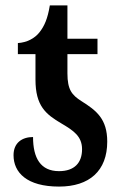

<svg xmlns="http://www.w3.org/2000/svg" viewBox="-20 -679 452 709"><path d="M198 10C310 10 376 -48 376 -156C376 -240 336 -271 280 -306C246 -328 229 -347 229 -408V-479H340V-536H229V-659H164C156 -610 144 -583 126 -560C108 -537 79 -522 46 -520V-479H111V-385C111 -288 149 -257 207 -223C251 -197 283 -176 283 -128C283 -78 255 -47 198 -47C130 -47 102 -95 102 -173C62 -173 30 -152 30 -106C30 -42 79 10 198 10Z"/></svg>

Font: Noto Serif Condensed Semi
Style: Regular
Weight: 600
Width: 3
Designer: Monotype Design Team
Foundry: Monotype Imaging Inc.
Version: Version 1.002